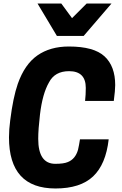

<svg xmlns="http://www.w3.org/2000/svg" viewBox="-20 -1057 690 1090"><path d="M579 -853ZM455 -853H303L193 -1037H328L389 -954L472 -1037H613ZM295 13Q31 13 31 -277Q31 -322 38 -374Q54 -503 81 -581Q120 -692 192.5 -742.5Q265 -793 371 -793Q513 -793 573.5 -737Q634 -681 634 -574Q634 -545 626 -484H463Q467 -519 467 -558Q467 -653 372 -653Q291 -653 258 -589Q221 -525 207 -407Q197 -322 197 -269Q197 -127 294 -127Q342 -127 365 -137Q408 -154 423 -207Q429 -233 434 -266H597Q581 -124 508.5 -55.5Q436 13 295 13Z"/></svg>

Font: Tanohe Sans
Style: Bold Italic
Weight: 700
Designer: Village Type and Design LLC & Cristiano Sobral
Foundry: Cooper Hewitt Smithsonian Design Museum
Version: Version 1.00;September 29, 2021;FontCreator 13.0.0.2655 64-b